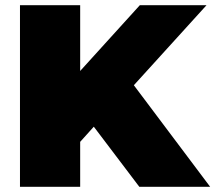

<svg xmlns="http://www.w3.org/2000/svg" viewBox="-20 -720 830 740"><path d="M268 -150 255 -409 519 -700H776L480 -374L349 -240ZM57 0V-700H289V0ZM517 0 311 -272 464 -434 790 0Z"/></svg>

Font: MOST Montserrat Black
Style: Regular
Weight: 900
Designer: Julieta Ulanovsky
Foundry: Julieta Ulanovsky
Version: Version 8.000;March 11, 2024;FontCreator 15.0.0.2926 64-bit